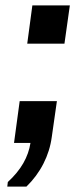

<svg xmlns="http://www.w3.org/2000/svg" viewBox="-20 -531 309 712"><path d="M7 161 9 144Q46 110 66.5 74Q87 38 93 -1H32L53 -156H191L172 -23Q165 29 141 76Q117 123 78 161ZM81 -369 100 -511H239L219 -369Z"/></svg>

Font: Chivo SemiBold
Style: Italic
Weight: 600
Italic angle: -8.05°
Designer: Hector Gatti
Foundry: Omnibus-Type
Version: Version 2.002